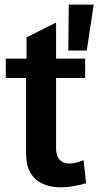

<svg xmlns="http://www.w3.org/2000/svg" viewBox="-20 -798 426 832"><path d="M353 -4 342 -104C268 -73 223 -92 223 -155V-460H349V-544H223V-700L95 -636V-544H5V-460H93V-130C93 -5 193 43 353 -4ZM276 -579H356L386 -778H278Z"/></svg>

Font: Ronzino
Style: Bold
Weight: 700
Designer: Nunzio Mazzaferro
Foundry: Collletttivo
Version: Version 1.000;Glyphs 3.3 (3337)